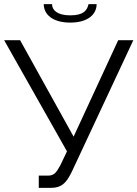

<svg xmlns="http://www.w3.org/2000/svg" viewBox="-20 -904 663 926"><path d="M319 -795C404 -795 446 -835 446 -884H407C400 -853 382 -830 319 -830C255 -830 231 -856 231 -884H191C191 -835 233 -795 319 -795ZM167 2H226C276 2 299 -20 326 -75L623 -710H550L335 -245L77 -710H0L303 -174L272 -109C253 -74 242 -57 212 -57H167Z"/></svg>

Font: FIGSv2-sans-serif
Style: Regular
Weight: 400
Designer: Matt McInerney, Pablo Impallari, Rodrigo Fuenzalida,Mirko Velimirovic
Foundry: Matt McInerney, Pablo Impallari, Rodrigo Fuenzalida
Version: Version 4.021;hotconv 1.0.109;makeotfexe 2.5.65596